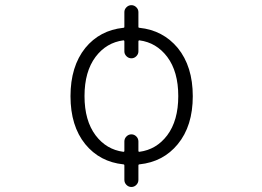

<svg xmlns="http://www.w3.org/2000/svg" viewBox="-20 -665 1040 762"><path d="M469.7 -62.5Q473.6 -62.5 473.6 -66.4V-103.5Q473.6 -115.2 481.9 -123.5Q490.2 -131.8 501.5 -131.8Q512.7 -131.8 521 -123.5Q529.3 -115.2 529.3 -103.5V-66.4Q529.3 -62.5 533.2 -62.5Q600.6 -71.3 643.6 -127.9Q687.5 -186.5 687.5 -283.7Q687.5 -380.9 643.6 -439.5Q600.6 -496.1 533.2 -504.9Q529.3 -504.9 529.3 -500V-460.9Q529.3 -450.2 521 -441.9Q512.7 -433.6 501.5 -433.6Q490.2 -433.6 481.9 -441.9Q473.6 -450.2 473.6 -460.9V-500Q473.6 -504.9 469.7 -504.9Q402.3 -496.1 359.4 -439.5Q315.4 -380.9 315.4 -283.7Q315.4 -186.5 359.4 -127.9Q402.3 -71.3 469.7 -62.5ZM529.3 -558.6Q529.3 -554.7 533.2 -554.7Q627 -544.9 685.5 -474.6Q745.1 -401.4 745.1 -283.2Q745.1 -165 685.5 -92.8Q627.9 -22.5 533.2 -12.7Q529.3 -12.7 529.3 -7.8V48.8Q529.3 60.5 521 68.8Q512.7 77.1 501.5 77.1Q490.2 77.1 481.9 68.8Q473.6 60.5 473.6 48.8V-7.8Q473.6 -12.7 469.7 -12.7Q376 -22.5 318.4 -92.8Q259.8 -165 259.8 -283.2Q259.8 -401.4 318.4 -474.6Q376 -544.9 469.7 -554.7Q473.6 -554.7 473.6 -558.6V-617.2Q473.6 -627.9 481.9 -636.2Q490.2 -644.5 501.5 -644.5Q512.7 -644.5 521 -636.2Q529.3 -627.9 529.3 -617.2Z"/></svg>

Font: Gen Jyuu Gothic L Monospace Light
Style: Regular
Weight: 300
Designer: [Source Han Sans]
Ryoko NISHIZUKA  (kana & ideographs); Paul D. Hunt (Latin, Greek & Cyrillic); Wenlong ZHANG  (bopomofo
Version: Version 1.002.20150607